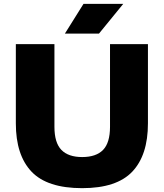

<svg xmlns="http://www.w3.org/2000/svg" viewBox="-20 -970 852 1000"><path d="M408 10Q226 10 144.2 -76Q62.5 -162 62.5 -327.5V-740H263.5V-309.5Q263.5 -226.5 299.8 -189.2Q336 -152 408 -152Q480.5 -152 516.8 -189.2Q553 -226.5 553 -309.5V-740H750.5V-327.5Q750.5 -162 669 -76Q587.5 10 408 10ZM318 -795 415 -950H622L495.5 -795Z"/></svg>

Font: Encode Sans SmExp XBd
Style: Regular
Weight: 800
Width: 6
Designer: Multiple Designers
Foundry: Impallari Type
Version: Version 3.002; ttfautohint (v1.8.3) -l 8 -r 50 -G 200 -x 14 